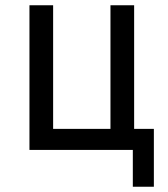

<svg xmlns="http://www.w3.org/2000/svg" viewBox="-20 -570 640 730"><path d="M485 140V0H92V-550H182V-80H400V-550H490V-80H565V140Z"/></svg>

Font: NKDuy Mono
Style: Regular
Weight: 400
Monospace: yes
Designer: NKDuy
Foundry: NKDuy
Version: Version 2.251; ttfautohint (v1.8.4.7-5d5b)